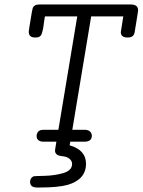

<svg xmlns="http://www.w3.org/2000/svg" viewBox="-20 -631 635 855"><path d="M108 -490Q108 -495 122 -578Q124 -590 126 -596Q128 -602 135 -606.5Q142 -611 155 -611H563Q595 -611 595 -585Q595 -583 592.5 -567Q590 -551 586 -526.5Q582 -502 580 -490Q577 -464 550 -464H548Q518 -464 518 -488Q518 -492 529 -558H386L302 -53H359Q376 -52 382.5 -43.5Q389 -35 389 -27Q389 -1 358 0H293L290 16Q363 37 363 98Q363 168 282 192Q239 204 158 204H145Q114 204 114 179Q114 161 130 154Q132 153 178 152Q224 151 262.5 139.5Q301 128 301 99Q301 86 290 76.5Q279 67 261 65Q260 65 256.5 64.5Q253 64 250.5 63.5Q248 63 243.5 62Q239 61 236.5 59.5Q234 58 231 55Q228 52 226.5 48Q225 44 225 38Q225 34 231 0H173Q143 -1 143 -26Q143 -35 149.5 -44Q156 -53 174 -53H240L324 -558H180Q178 -548 176.5 -536Q175 -524 174 -517Q173 -510 171.5 -502Q170 -494 168.5 -489.5Q167 -485 165.5 -480Q164 -475 161.5 -472.5Q159 -470 156 -468Q153 -466 149 -465Q145 -464 140 -464H136Q108 -464 108 -490Z"/></svg>

Font: CMU Typewriter Text
Style: LightOblique
Weight: 200
Italic angle: -9.46001°
Version: Version 0.7.0